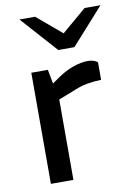

<svg xmlns="http://www.w3.org/2000/svg" viewBox="-85 -801 600 856"><g transform="rotate(-10 215.5 -373.0)"><path d="M75 0V-503H150L162 -439L201 -466Q231 -486 266 -498.5Q301 -511 333 -511Q344 -511 355 -508Q366 -505 376 -498V-418Q343 -417 311.5 -411.5Q280 -406 239 -388L177 -364V0ZM211 -582 231 -637 359 -746H431L284 -582ZM211 -582 64 -746H135L264 -637L284 -582Z"/></g></svg>

Font: REM
Style: Regular
Weight: 400
Designer: Octavio Pardo
Foundry: Ashler Design
Version: Version 1.005;gftools[0.9.28]